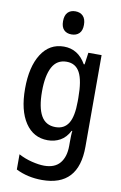

<svg xmlns="http://www.w3.org/2000/svg" viewBox="-107 -825 714 1129"><g transform="rotate(10 250.0 -260.5)"><path d="M227 245Q141 245 71 210V119Q108 139 150.5 149.5Q193 160 225 160Q288 160 319 122.5Q350 85 350 19V-5Q350 -18 350.5 -39Q351 -60 353 -70H349Q327 -28 293.5 -9.5Q260 9 219 9Q134 9 85 -64Q36 -137 36 -267Q36 -398 84.5 -474Q133 -550 219 -550Q304 -550 351 -468H356L366 -539H445V8Q445 245 227 245ZM251 -75Q303 -75 328.5 -116Q354 -157 354 -248V-268Q354 -371 329 -418Q304 -465 250 -465Q192 -465 164.5 -414Q137 -363 137 -268Q137 -173 164.5 -124Q192 -75 251 -75ZM249 -628Q220 -628 203.5 -645Q187 -662 187 -696Q187 -731 203.5 -748.5Q220 -766 249 -766Q278 -766 295 -748.5Q312 -731 312 -696Q312 -662 295 -645Q278 -628 249 -628Z"/></g></svg>

Font: Noto Sans Mono ExtraCondensed Medium
Style: Regular
Weight: 500
Width: 2
Designer: Monotype Design Team
Foundry: Monotype Imaging Inc.
Version: Version 2.014